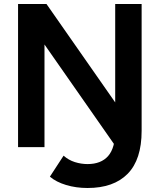

<svg xmlns="http://www.w3.org/2000/svg" viewBox="-20 -735 798 959"><path d="M229.2 147.4 297.6 42.5Q322.3 64.6 353.9 74.6Q385.4 84.5 417.1 84.5Q484.8 84.5 520.1 44.3Q555.4 4 555.4 -81.4V-715H687.4V-81.4Q687.4 61.8 617.8 132.9Q548.1 204 417.1 204Q359.7 204 310.1 189Q260.4 174 229.2 147.4ZM202.2 0H70.2V-715H212.2L621.7 -128.6L560.3 0L150.8 -586.4H202.2Z"/></svg>

Font: Wix Madefor Display
Style: Regular
Weight: 400
Designer: Dalton Maag Ltd
Foundry: Dalton Maag Ltd
Version: Version 3.100